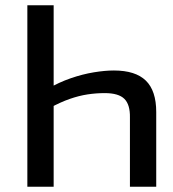

<svg xmlns="http://www.w3.org/2000/svg" viewBox="-20 -710 658 730"><path d="M413 -442Q495 -442 534.5 -403.5Q574 -365 574 -284V0H474V-263Q475 -312 453 -334Q431 -356 378 -356Q345 -356 312.5 -351Q280 -346 245.5 -334Q211 -322 170 -300L161 -372Q204 -397 249 -412.5Q294 -428 336.5 -435Q379 -442 413 -442ZM184 -690V0H84V-690Z"/></svg>

Font: Exo 2 Medium
Style: Regular
Weight: 500
Designer: Natanael Gama
Foundry: Natanael Gama
Version: Version 2.010